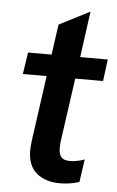

<svg xmlns="http://www.w3.org/2000/svg" viewBox="-51 -711 462 756"><g transform="rotate(5 180.0 -333.0)"><path d="M87 -110Q87 -124 90 -149L126 -407H32L45 -493H138L155 -613L276 -675L251 -493H360L349 -407H239L205 -166Q202 -148 202 -130Q202 -105 212 -93.5Q222 -82 246 -82Q274 -82 304 -93L291 -3Q255 9 214 9Q157 9 122 -20.5Q87 -50 87 -110Z"/></g></svg>

Font: Hanken Grotesk SemiBold
Style: Italic
Weight: 600
Italic angle: -8°
Designer: Alfredo Marco Pradil
Foundry: Hanken Design Co.
Version: Version 3.014